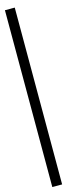

<svg xmlns="http://www.w3.org/2000/svg" viewBox="-139 -822 379 944"><g transform="rotate(-15 50.0 -350.0)"><path d="M0 100H50V-800H0Z"/></g></svg>

Font: Analogue OS
Style: Regular
Weight: 400
Designer: AbFarid
Version: Version 1.000